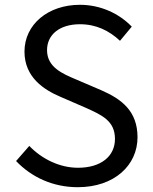

<svg xmlns="http://www.w3.org/2000/svg" viewBox="-20 -767 637 800"><path d="M304 13C457 13 553 -79 553 -195C553 -304 487 -354 402 -391L297 -436C240 -460 176 -487 176 -558C176 -624 230 -666 313 -666C381 -666 435 -639 480 -597L529 -656C477 -710 400 -747 313 -747C180 -747 82 -665 82 -552C82 -445 163 -393 231 -364L337 -318C406 -287 459 -263 459 -188C459 -116 401 -68 305 -68C229 -68 155 -104 102 -159L47 -96C111 -29 200 13 304 13Z"/></svg>

Font: Noto Sans CJK KR Regular
Style: Regular
Weight: 400
Designer: Ryoko NISHIZUKA (kana & ideographs); Paul D. Hunt (Latin, Greek & Cyrillic); Wenlong ZHANG (bopomofo); Sandoll Communica
Foundry: Adobe Systems Incorporated
Version: Version 1.004;PS 1.004;hotconv 1.0.82;makeotf.lib2.5.63406